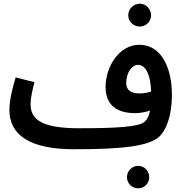

<svg xmlns="http://www.w3.org/2000/svg" viewBox="-20 -789 993 1042"><path d="M739 -645C772 -645 800 -672 800 -706C800 -740 772 -769 739 -769C704 -769 676 -740 676 -706C676 -672 704 -645 739 -645ZM382 21C637 21 798 6 851 -54C890 -98 913 -177 913 -275C913 -424 854 -546 736 -546C627 -546 553 -428 553 -317C553 -220 613 -175 713 -175C739 -175 769 -180 794 -189C789 -159 779 -141 765 -128C732 -100 610 -93 408 -93C204 -93 146 -142 146 -223C146 -260 158 -309 167 -343L65 -369C50 -318 31 -250 31 -193C31 -56 142 21 382 21ZM665 -339C665 -392 694 -437 729 -437C773 -437 798 -378 800 -292C779 -285 756 -282 736 -282C689 -282 665 -301 665 -339ZM730 233C763 233 790 206 790 173C790 139 763 111 730 111C696 111 669 139 669 173C669 206 696 233 730 233Z"/></svg>

Font: Noto Sans Arabic SemCond SemBd
Style: Regular
Weight: 600
Width: 4
Designer: Monotype Design Team, Nadine Chahine, Nizar Qandah and Khaled Hosny
Foundry: Monotype Imaging Inc.
Version: Version 2.012